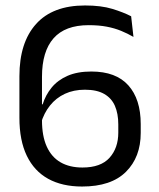

<svg xmlns="http://www.w3.org/2000/svg" viewBox="-20 -670 580 702"><path d="M280 12Q207.5 12 156.2 -16.2Q105 -44.5 78 -100.5Q51 -156.5 51 -239V-391.5Q51 -514.5 111.8 -582.2Q172.5 -650 291 -650Q350 -650 390.8 -637.5Q431.5 -625 459.5 -610.5L468 -535Q446.5 -547.5 422.8 -557.2Q399 -567 370.2 -572.5Q341.5 -578 304 -578Q218 -578 175.8 -530Q133.5 -482 133.5 -389V-230Q133.5 -172.5 151 -134Q168.5 -95.5 201.5 -76.5Q234.5 -57.5 281.5 -57.5Q348.5 -57.5 380.5 -93.2Q412.5 -129 412.5 -185V-215Q412.5 -254.5 400.2 -282.8Q388 -311 361 -326.5Q334 -342 290.5 -342Q249.5 -342 217.2 -327Q185 -312 162.8 -284.2Q140.5 -256.5 129.5 -218.5L121.5 -288.5H136Q146.5 -322.5 168.8 -349.8Q191 -377 227 -392.8Q263 -408.5 314 -408.5Q404 -408.5 449.2 -358Q494.5 -307.5 494.5 -216.5V-184Q494.5 -95.5 440.5 -41.8Q386.5 12 280 12Z"/></svg>

Font: Anek Devanagari
Style: Regular
Weight: 400
Designer: Kailash Malviya (Devanagari) & Yesha Goshar (Latin)
Foundry: Ek Type
Version: Version 1.003